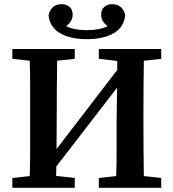

<svg xmlns="http://www.w3.org/2000/svg" viewBox="-20 -897 828 917"><path d="M452 -616V-663H750V-616L667 -607Q666 -545 665.5 -481.5Q665 -418 665 -353V-310Q665 -247 665.5 -183.5Q666 -120 667 -56L750 -47V0H452V-47L535 -56Q537 -119 537 -185Q537 -251 537 -323L539 -478L249 -102L248 -57L337 -47V0H39V-47L122 -56Q124 -118 124 -182Q124 -246 124 -310V-353Q124 -416 124 -479.5Q124 -543 122 -607L39 -616V-663H337V-616L253 -607Q252 -545 251.5 -481.5Q251 -418 251 -353L250 -185L540 -563V-606ZM395 -710Q315 -710 266 -739Q217 -768 212 -825Q224 -877 275 -877Q296 -877 311.5 -864.5Q327 -852 327 -827Q327 -795 296 -772Q334 -753 395 -753Q456 -753 494 -772Q463 -795 463 -827Q463 -852 478.5 -864.5Q494 -877 515 -877Q566 -877 578 -825Q573 -768 524 -739Q475 -710 395 -710Z"/></svg>

Font: Source Serif Pro Semibold
Style: Regular
Weight: 600
Designer: Frank Grießhammer
Foundry: Adobe Systems Incorporated
Version: Version 3.000;hotconv 1.0.109;makeotfexe 2.5.65596